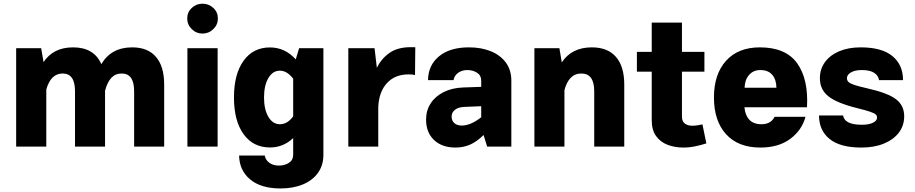

<svg xmlns="http://www.w3.org/2000/svg" viewBox="-20 -810 5059 1061"><path d="M69.3 -543.5H207.5L220.7 -466.8Q274.4 -548.3 383.8 -548.3Q499.5 -548.3 540 -455.6Q594.7 -548.3 710.4 -548.3Q796.9 -548.3 842 -495.6Q887.2 -442.9 887.2 -342.8V0H721.2V-305.7Q721.2 -403.8 652.8 -403.8Q617.7 -403.8 595.5 -380.1Q573.2 -356.4 561 -310.1H560.5V0H394.5V-305.7Q394.5 -403.8 326.2 -403.8Q260.7 -403.8 235.8 -315.4V0H69.3Z M1014.6 -708Q1014.6 -742.7 1039.6 -766.1Q1064.5 -789.6 1099.1 -789.6Q1133.8 -789.6 1158.9 -766.1Q1184.1 -742.7 1184.1 -708Q1184.1 -673.8 1158.9 -649.2Q1133.8 -624.5 1099.1 -624.5Q1064.5 -624.5 1039.6 -649.2Q1014.6 -673.8 1014.6 -708ZM1015.6 -543.5H1182.6V0H1015.6Z M1272.9 -271Q1272.9 -400.4 1325.9 -474.1Q1378.9 -547.9 1471.7 -547.9Q1554.7 -547.9 1614.3 -481.9L1632.8 -543.5H1767.1V44.9Q1767.1 103.5 1737.1 145.3Q1707 187 1653.6 209.2Q1600.1 231.4 1529.8 231.4Q1422.4 231.4 1362.5 181.6Q1302.7 131.8 1301.3 49.3H1442.9Q1446.8 73.2 1467.8 89.1Q1488.8 105 1521.5 105Q1553.2 105 1576.7 89.8Q1600.1 74.7 1600.1 44.9V-46.9Q1545.4 4.9 1471.7 4.9Q1378.9 4.9 1325.9 -68.8Q1272.9 -142.6 1272.9 -271ZM1439 -271.5Q1439 -205.1 1463.1 -164.3Q1487.3 -123.5 1526.9 -123.5Q1568.4 -123.5 1600.1 -167V-375Q1566.9 -419.4 1526.4 -419.4Q1486.8 -419.4 1462.9 -378.4Q1439 -337.4 1439 -271.5Z M1904.8 -543.5H2049.8L2062.5 -435.1Q2087.4 -486.3 2132.6 -517.8Q2177.7 -549.3 2249.5 -549.3Q2255.9 -549.3 2262.2 -549.3Q2268.6 -549.3 2274.9 -548.8L2273.4 -395Q2265.6 -397.5 2256.3 -398.2Q2247.1 -398.9 2237.3 -398.9Q2162.1 -398.9 2117.9 -350.3Q2073.7 -301.8 2070.3 -217.3V0H1904.8Z M2805.7 -364.7V0H2671.9L2652.3 -64Q2614.7 -26.9 2577.6 -10.7Q2540.5 5.4 2497.1 5.4Q2422.4 5.4 2378.4 -36.4Q2334.5 -78.1 2334.5 -148.9Q2334.5 -199.7 2360.1 -239Q2385.7 -278.3 2432.4 -301.5Q2479 -324.7 2541.5 -326.7L2639.2 -330.1V-364.7Q2639.2 -393.6 2616 -408.2Q2592.8 -422.9 2562.5 -422.9Q2532.2 -422.9 2511.2 -407.2Q2490.2 -391.6 2486.3 -367.2H2345.2Q2346.2 -449.2 2406 -498.8Q2465.8 -548.3 2571.3 -548.3Q2640.1 -548.3 2692.9 -526.6Q2745.6 -504.9 2775.6 -463.9Q2805.7 -422.9 2805.7 -364.7ZM2475.6 -166Q2475.6 -143.1 2490.7 -129.6Q2505.9 -116.2 2531.7 -116.2Q2581.1 -116.2 2639.2 -162.1V-223.1L2544.9 -219.2Q2512.7 -217.8 2494.1 -203.1Q2475.6 -188.5 2475.6 -166Z M3099.1 0H2933.1V-543.5H3071.3L3084.5 -465.3Q3139.2 -548.3 3250.5 -548.3Q3337.9 -548.3 3383.8 -495.6Q3429.7 -442.9 3429.7 -342.8V0H3263.7V-305.7Q3263.7 -403.8 3192.9 -403.8Q3156.7 -403.8 3133.8 -380.1Q3110.8 -356.4 3099.1 -312Z M3861.8 -122.6 3883.3 -17.6Q3854.5 -8.3 3821.8 -1.5Q3789.1 5.4 3755.9 5.4Q3709 5.4 3669.2 -9.8Q3629.4 -24.9 3605.5 -58.1Q3581.5 -91.3 3581.5 -145.5V-414.1H3499.5V-523.4H3581.5V-685.1H3748.5V-523.4H3872.6V-414.1H3748.5V-165Q3748.5 -139.6 3764.2 -127.4Q3779.8 -115.2 3805.7 -115.2Q3818.4 -115.2 3834 -117.4Q3849.6 -119.6 3861.8 -122.6Z M4093.8 -217.3Q4097.7 -173.3 4120.8 -148.4Q4144 -123.5 4187.5 -123.5Q4240.7 -123.5 4260.3 -164.6H4431.2Q4411.6 -90.8 4347.2 -42.7Q4282.7 5.4 4181.6 5.4Q4059.1 5.4 3992.2 -68.4Q3925.3 -142.1 3925.3 -271.5Q3925.3 -399.9 3992.2 -474.1Q4059.1 -548.3 4179.2 -548.3Q4322.3 -548.3 4385.3 -460.2Q4448.2 -372.1 4439.5 -217.3ZM4094.7 -325.2H4270.5Q4270 -369.6 4247.8 -396.2Q4225.6 -422.9 4181.6 -422.9Q4143.1 -422.9 4119.4 -395.8Q4095.7 -368.7 4094.7 -325.2Z M4736.3 -548.3Q4853 -548.3 4911.6 -500Q4970.2 -451.7 4970.2 -367.2H4837.4Q4834 -392.6 4810.5 -407.7Q4787.1 -422.9 4742.2 -422.9Q4705.1 -422.9 4682.6 -409.9Q4660.2 -397 4660.2 -377.9Q4660.2 -365.7 4668.7 -357.2Q4677.2 -348.6 4701.4 -340.6Q4725.6 -332.5 4772.9 -321.8Q4885.3 -296.4 4930.9 -262Q4976.6 -227.5 4976.6 -167.5Q4976.6 -116.2 4947.3 -77.4Q4918 -38.6 4864.7 -16.6Q4811.5 5.4 4739.7 5.4Q4623 5.4 4564.5 -42Q4505.9 -89.4 4505.9 -171.9H4639.2Q4642.1 -147.9 4667.2 -134.3Q4692.4 -120.6 4742.7 -120.6Q4781.7 -120.6 4804.2 -131.8Q4826.7 -143.1 4826.7 -160.2Q4826.7 -170.4 4819.1 -177.5Q4811.5 -184.6 4788.8 -192.4Q4766.1 -200.2 4720.7 -211.4Q4606 -239.7 4558.3 -277.3Q4510.7 -314.9 4510.7 -377.4Q4510.7 -428.2 4538.8 -466.8Q4566.9 -505.4 4617.7 -526.9Q4668.5 -548.3 4736.3 -548.3Z"/></svg>

Font: Estedad-FD ExtraBold
Style: Regular
Weight: 800
Designer: Amin Abedi
Version: Version 7.3